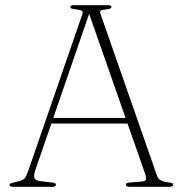

<svg xmlns="http://www.w3.org/2000/svg" viewBox="-20 -720 704 740"><path d="M169.5 -265.5H472.5L477.5 -244H162.5ZM195.5 -8Q195.5 -4.5 192.2 -2.2Q189 0 182 0H31Q23.5 0 20 -2Q16.5 -4 16.5 -7.5Q16.5 -10.5 19.5 -12.2Q22.5 -14 32.5 -16.5L57.5 -23Q70.5 -26.5 76.2 -34.2Q82 -42 89.5 -63.5L296.5 -662.5Q300.5 -673 296.8 -677.2Q293 -681.5 275.5 -683.5Q261.5 -685 256.2 -687Q251 -689 251 -693Q251 -696.5 254.8 -698.2Q258.5 -700 265 -700H396Q403 -700 406.2 -698.2Q409.5 -696.5 409.5 -693.5Q409.5 -689.5 405 -687.2Q400.5 -685 386 -683.5Q370.5 -682 367.5 -678.5Q364.5 -675 367.5 -666L584.5 -44.5Q588.5 -32 598.5 -25.8Q608.5 -19.5 629 -17Q640 -16 643.8 -14Q647.5 -12 647.5 -8Q647.5 -4.5 643.8 -2.2Q640 0 633 0H478.5Q472.5 0 468.8 -2.2Q465 -4.5 465 -8Q465 -11.5 468.5 -13.8Q472 -16 480 -16.5L528 -20.5Q540.5 -21.5 542.5 -28.5Q544.5 -35.5 539 -51L318.5 -681L329 -682.5L116 -64Q111.5 -50.5 111.5 -41.8Q111.5 -33 117.2 -28.2Q123 -23.5 134.5 -22L180.5 -16.5Q189 -15.5 192.2 -13.8Q195.5 -12 195.5 -8Z"/></svg>

Font: Fraunces Thin
Style: Regular
Weight: 250
Version: Version 1.000;[b76b70a41]